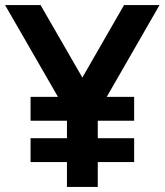

<svg xmlns="http://www.w3.org/2000/svg" viewBox="-20 -740 652 760"><path d="M101 -262H245V-193H101V-98.5H245V0H367V-98.5H511V-193H367V-262H511V-356.5H402.5L611.5 -720H471L306 -433L140.5 -720H0L209.5 -356.5H101Z"/></svg>

Font: Eudonet
Style: Bold
Weight: 700
Designer: Mikhail Sharanda
Foundry: Mikhail Sharanda
Version: Version 4.503;Glyphs 3.1.2 (3151)